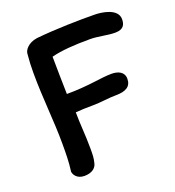

<svg xmlns="http://www.w3.org/2000/svg" viewBox="-119 -729 751 823"><g transform="rotate(-20 256.5 -317.5)"><path d="M185 -36C191 -58 191 -75 191 -102C191 -163 185 -216 185 -269C206 -271 235 -272 263 -272C302 -272 337 -279 372 -279C418 -279 442 -294 442 -329C442 -361 414 -372 385 -372C335 -372 277 -356 176 -356C175 -417 173 -472 173 -527C217 -539 281 -543 348 -543C389 -543 424 -532 461 -532C501 -532 508 -554 508 -577C508 -625 436 -635 403 -635C340 -636 227 -634 138 -625C95 -619 76 -591 76 -575C73 -543 72 -521 72 -491C72 -373 85 -268 85 -163C85 -123 85 -79 79 -37C80 -23 94 0 127 0C164 0 181 -18 185 -36Z"/></g></svg>

Font: Itim
Style: Regular
Weight: 400
Designer: CadsonDemak Team
Foundry: Pablo Impallari
Version: Version 1.002;PS 001.002;hotconv 1.0.88;makeotf.lib2.5.64775